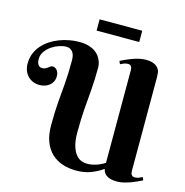

<svg xmlns="http://www.w3.org/2000/svg" viewBox="-126 -1008 1091 1132"><g transform="rotate(15 419.0 -441.5)"><path d="M689 7.8Q664.1 7.8 647.9 3.2Q631.8 -1.5 621.8 -9.3Q611.8 -17.1 606.9 -26.6Q602.1 -36.1 600.1 -45.9Q569.3 -23.4 529.3 -7.8Q489.3 7.8 439 7.8Q394 7.8 355.7 -4.9Q317.4 -17.6 288.8 -44.2Q260.3 -70.8 244.1 -112.5Q228 -154.3 228 -212.9Q228 -255.9 229.5 -290Q231 -324.2 233.2 -354.2Q235.4 -384.3 238 -412.1Q240.7 -439.9 242.9 -470.2Q245.1 -500.5 246.6 -535.2Q248 -569.8 248 -613.8Q248 -627.4 245.4 -639.9Q242.7 -652.3 236.6 -661.9Q230.5 -671.4 219.7 -677.2Q209 -683.1 192.9 -683.1Q177.2 -683.1 153.8 -675.5Q130.4 -668 108.6 -653.6Q86.9 -639.2 71.5 -617.9Q56.2 -596.7 56.2 -569.8Q56.2 -554.2 60.3 -544.9Q64.5 -535.6 69.8 -531Q75.2 -526.4 80.8 -525.1Q86.4 -523.9 88.9 -523.9Q101.1 -523.9 108.9 -528.1Q116.7 -532.2 123 -536.9Q129.4 -541.5 135 -545.7Q140.6 -549.8 147.9 -549.8Q153.8 -549.8 160.4 -547.1Q167 -544.4 172.6 -538.6Q178.2 -532.7 182.1 -523.2Q186 -513.7 186 -500Q186 -480.5 178.5 -466.3Q170.9 -452.1 158.9 -442.6Q147 -433.1 131.6 -428.5Q116.2 -423.8 101.1 -423.8Q77.6 -423.8 58.8 -431.9Q40 -439.9 26.9 -454.1Q13.7 -468.3 6.8 -487.3Q0 -506.3 0 -527.8Q0 -561.5 11.2 -589.6Q22.5 -617.7 42 -640.1Q61.5 -662.6 87.2 -679.4Q112.8 -696.3 142.1 -707.5Q171.4 -718.8 202.1 -724.4Q232.9 -730 262.2 -730Q295.9 -730 319.6 -722.9Q343.3 -715.8 359.6 -704.6Q376 -693.4 385.5 -679.7Q395 -666 400.1 -653.1Q405.3 -640.1 406.7 -629.6Q408.2 -619.1 408.2 -613.8Q408.2 -574.2 406.7 -541.3Q405.3 -508.3 403.1 -478Q400.9 -447.8 398.2 -418.7Q395.5 -389.6 393.3 -358.2Q391.1 -326.7 389.6 -291.3Q388.2 -255.9 388.2 -212.9Q388.2 -159.7 398.7 -127.2Q409.2 -94.7 424.8 -77.1Q440.4 -59.6 458.3 -53.7Q476.1 -47.9 490.2 -47.9Q517.1 -47.9 544.7 -56.6Q572.3 -65.4 598.1 -82V-647.9Q598.1 -662.1 592 -670.7Q585.9 -679.2 573.2 -679.2Q559.6 -679.2 547.9 -674.3Q536.1 -669.4 526.9 -665L519 -683.1Q531.2 -689.5 548.8 -697.5Q566.4 -705.6 586.4 -712.9Q606.4 -720.2 627.4 -725.1Q648.4 -730 667 -730Q700.2 -730 718.5 -721.4Q736.8 -712.9 745.6 -700.4Q754.4 -688 756.1 -673.8Q757.8 -659.7 757.8 -648.9V-74.2Q757.8 -60.1 764.2 -51.5Q770.5 -43 783.2 -43Q796.4 -43 808.1 -47.6Q819.8 -52.2 829.1 -57.1L836.9 -39.1Q824.7 -32.7 807.1 -24.7Q789.6 -16.6 769.5 -9.3Q749.5 -2 728.5 2.9Q707.5 7.8 689 7.8ZM342.8 -889.6H603V-820.8H342.8Z"/></g></svg>

Font: Berkshire Swash
Style: Regular
Weight: 400
Designer: Astigmatic (AOETI)
Foundry: Astigmatic (AOETI)
Version: Version 1.001